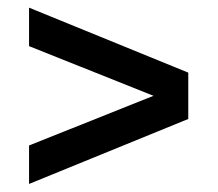

<svg xmlns="http://www.w3.org/2000/svg" viewBox="-20 -624 554 489"><path d="M54 -155.5V-253.5L386 -386V-374L54 -506.5V-604.5L459.5 -439V-321Z"/></svg>

Font: Encode Sans SC Condensed SemiBold
Style: Regular
Weight: 600
Width: 3
Designer: Multiple Designers
Foundry: Impallari Type
Version: Version 3.002